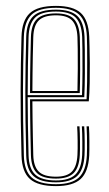

<svg xmlns="http://www.w3.org/2000/svg" viewBox="-20 -626 370 652"><path d="M170 6Q109 6 81.8 -18.1Q54.5 -42.2 53 -98Q51.2 -161.2 50.6 -215.1Q50 -269 50 -317Q50 -365 50.9 -410.1Q51.8 -455.2 53 -501Q54.5 -556.2 81.1 -581.1Q107.8 -606 170 -606Q228.2 -606 254.4 -581.9Q280.5 -557.8 283 -502Q283.2 -493.5 284 -469Q284.8 -444.5 285 -411.5Q285.2 -378.5 284.6 -344.2Q284 -310 281.5 -282H90Q90.2 -251.8 90.6 -222.4Q91 -193 91.6 -162.6Q92.2 -132.2 93 -99Q94.2 -60.2 111.8 -43.1Q129.2 -26 170 -26Q207.8 -26 224.4 -43.5Q241 -61 243 -100Q244 -119 243.6 -148.6Q243.2 -178.2 242 -197H250Q251.5 -173.2 251.6 -144Q251.8 -114.8 251 -99.5Q248.8 -56.8 229.9 -38.1Q211 -19.5 170 -19.5Q125.5 -19.5 105.9 -38Q86.2 -56.5 85 -98.8Q84 -137 83.4 -168.9Q82.8 -200.8 82.5 -230Q82.2 -259.2 82 -289H274Q275.2 -314.5 275.8 -347.6Q276.2 -380.8 276.1 -413Q276 -445.2 275.8 -469.5Q275.5 -493.8 275 -501.8Q272.8 -554.8 248 -577.1Q223.2 -599.5 170 -599.5Q111.2 -599.5 86.9 -575.9Q62.5 -552.2 61 -500.8Q59.8 -455 58.9 -409.8Q58 -364.5 58 -316.6Q58 -268.8 58.6 -215Q59.2 -161.2 61 -98.2Q62.2 -46 87.6 -23.2Q113 -0.5 170 -0.5Q223.5 -0.5 247.9 -23.2Q272.2 -46 275 -98.5Q275.5 -107.2 275.6 -124.9Q275.8 -142.5 275.4 -162.2Q275 -182 274 -197H282Q283.5 -174.8 283.6 -144.2Q283.8 -113.8 283 -98Q280 -42.2 253.8 -18.1Q227.5 6 170 6ZM170 -6.8Q117.2 -6.8 93.8 -28.1Q70.2 -49.5 69 -98.5Q67.2 -162 66.6 -215.9Q66 -269.8 66 -317.4Q66 -365 66.9 -409.9Q67.8 -454.8 69 -500.5Q70.2 -549.5 93.4 -571.4Q116.5 -593.2 170 -593.2Q220 -593.2 242.5 -571.9Q265 -550.5 267 -501.2Q267.5 -490.8 268 -455.5Q268.5 -420.2 268.2 -376.5Q268 -332.8 266.2 -296H74Q74 -253.2 74.8 -203.2Q75.5 -153.2 77 -98.8Q78.2 -53 99.9 -33.1Q121.5 -13.2 170 -13.2Q215.2 -13.2 235.9 -33.2Q256.5 -53.2 259 -99.2Q259.8 -112.8 259.6 -143.2Q259.5 -173.8 258 -197H266Q267.5 -174.5 267.6 -143.6Q267.8 -112.8 267 -98.8Q264.5 -49.5 241.9 -28.1Q219.2 -6.8 170 -6.8ZM74 -303H258.5Q260 -342.8 260.1 -384.4Q260.2 -426 259.9 -458.1Q259.5 -490.2 259 -501Q257 -546.5 236.8 -566.6Q216.5 -586.8 170 -586.8Q119.2 -586.8 98.8 -565.8Q78.2 -544.8 77 -500.2Q75.5 -449.8 74.8 -400.8Q74 -351.8 74 -303ZM82 -310Q82 -342.5 82.4 -372.5Q82.8 -402.5 83.4 -433.6Q84 -464.8 85 -500.2Q86.2 -543.2 106 -561.9Q125.8 -580.5 170 -580.5Q213.2 -580.5 231.2 -561.1Q249.2 -541.8 251 -500.8Q251.5 -488.5 251.9 -457.2Q252.2 -426 252.1 -386.6Q252 -347.2 250.8 -310ZM90 -317H243Q244 -354.8 244.1 -392.6Q244.2 -430.5 243.9 -459.8Q243.5 -489 243 -500.2Q241.2 -539.8 224.4 -556.9Q207.5 -574 170 -574Q129.5 -574 111.9 -556.8Q94.2 -539.5 93 -500Q92 -466 91.4 -435.4Q90.8 -404.8 90.5 -375.8Q90.2 -346.8 90 -317Z"/></svg>

Font: Big Shoulders Inline Text Thin Thin
Style: Regular
Weight: 250
Version: Version 2.002